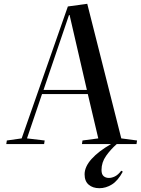

<svg xmlns="http://www.w3.org/2000/svg" viewBox="-20 -758 744 1010"><path d="M503 232Q468 232 446.5 213.5Q425 195 425 159Q425 119 462 78Q499 37 564 0H411L414 -19L497 -30L442 -263H201L122 -30L215 -19L212 0H13L16 -19L94 -30L337 -724L439 -738L618 -30L701 -19L698 0H594Q562 28 538 62Q514 96 514 136Q514 159 525 168.5Q536 178 553 178Q568 178 584.5 170Q601 162 618 140L626 145Q600 193 568.5 212.5Q537 232 503 232ZM209 -285H437L346 -679H343Z"/></svg>

Font: Literata 72pt Medium
Style: Italic
Weight: 500
Italic angle: -2°
Designer: Latin by Veronika Burian and Jose Scaglione. Greek by Irene Vlachou. Cyrillic by Vera Evstafieva
Foundry: TypeTogether
Version: Version 3.002